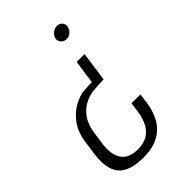

<svg xmlns="http://www.w3.org/2000/svg" viewBox="-185 -568 745 745"><g transform="rotate(-45 187.5 -195.5)"><path d="M271 -342 254 -220Q239 -220 224 -219Q209 -218 195 -217Q174 -215 149.5 -203Q125 -191 106.5 -166Q88 -141 82 -101L74 -46Q67 5 86.5 35.5Q106 66 156 66Q202 66 227 39.5Q252 13 259 -37L265 -78H314L308 -36Q287 104 150 104Q73 104 43 68.5Q13 33 25 -47L33 -104Q41 -151 64.5 -181Q88 -211 118 -226.5Q148 -242 173 -243Q184 -244 194 -244.5Q204 -245 214 -245L228 -342ZM272 -495Q286 -495 294 -486Q302 -477 300 -464Q298 -451 287.5 -441.5Q277 -432 263 -432Q250 -432 241 -441.5Q232 -451 234 -464Q237 -477 248 -486Q259 -495 272 -495Z"/></g></svg>

Font: Alumni Sans Thin Light
Style: Italic
Weight: 300
Italic angle: -8°
Version: Version 1.016